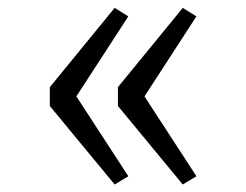

<svg xmlns="http://www.w3.org/2000/svg" viewBox="-20 -546 640 499"><path d="M490.5 -88 355.5 -295.5 490.5 -503.5 455 -525.5 286.5 -319.5V-270.5L455 -66.5ZM313.5 -88 178.5 -295.5 313.5 -503.5 278 -525.5 109.5 -319.5V-270.5L278 -66.5Z"/></svg>

Font: Kode
Style: Regular
Weight: 400
Monospace: yes
Designer: Isa Ozler
Foundry: Kadena LLC
Version: Version 1.000;gftools[0.9.28]